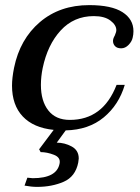

<svg xmlns="http://www.w3.org/2000/svg" viewBox="-20 -500 547 751"><path d="M502 -378Q502 -365 499 -353Q496 -338 483 -324.5Q470 -311 454 -311Q438 -311 430 -319.5Q422 -328 422 -340Q422 -349 429 -361Q435 -375 435 -382Q435 -402 412 -419.5Q389 -437 347 -437Q269 -437 217.5 -381Q166 -325 147 -234Q140 -200 140 -168Q140 -105 169 -68Q198 -31 253 -31Q383 -31 436 -168H468Q445 -90 386 -41Q327 8 237 10L202 58Q233 58 260.5 73Q288 88 288 120Q288 124 286 136Q275 191 229 211Q183 231 125 231Q103 231 76 226L87 195Q103 197 108 197Q202 197 213 140Q218 116 191 105.5Q164 95 139 95L133 84L190 8Q111 0 69 -44.5Q27 -89 27 -165Q27 -195 35 -235Q58 -347 136 -413.5Q214 -480 329 -480Q416 -480 459 -452.5Q502 -425 502 -378Z"/></svg>

Font: Taviraj Medium
Style: Italic
Weight: 500
Italic angle: -12°
Designer: Katatrad Team
Foundry: CadsonDemak
Version: Version 1.001